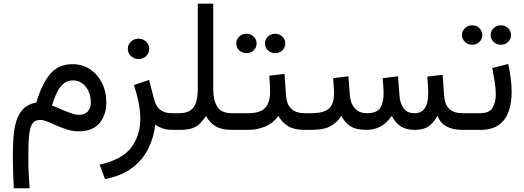

<svg xmlns="http://www.w3.org/2000/svg" viewBox="-20 -692 2794 1023"><path d="M173.8 -146Q201.2 -241.2 245.4 -295.7Q289.6 -350.1 366.2 -350.1Q418 -350.1 458.5 -323.7Q499 -297.4 522.7 -251.2Q546.4 -205.1 546.4 -145Q546.4 -79.1 510 -35.6Q473.6 7.8 397.5 7.8Q368.7 7.8 339.1 -1.5Q309.6 -10.7 282.5 -22.7Q255.4 -34.7 232.9 -43.9Q210.4 -53.2 195.3 -53.2Q168 -53.2 154.1 -35.4Q140.1 -17.6 135.5 24.9Q130.9 67.4 130.9 142.6Q130.9 175.8 131.6 201.9Q132.3 228 134 253.4Q135.7 278.8 137.7 311H53.7Q51.3 266.1 49.8 226.8Q48.3 187.5 48.3 147.5Q48.3 92.8 51.5 43.5Q54.7 -5.9 66.7 -45.7Q78.6 -85.4 104 -111.6Q129.4 -137.7 173.8 -146ZM463.9 -145.5Q463.9 -195.8 437 -229.7Q410.2 -263.7 368.2 -263.7Q337.9 -263.7 316.9 -244.9Q295.9 -226.1 281.7 -195.6Q267.6 -165 256.8 -130.4Q310.1 -106.9 345.5 -93.5Q380.9 -80.1 398.4 -80.1Q431.2 -80.1 447.5 -97.9Q463.9 -115.7 463.9 -145.5Z M661.1 -431.6Q661.1 -454.6 677.7 -470.2Q694.3 -485.8 718.3 -485.8Q742.2 -485.8 758.5 -470.2Q774.9 -454.6 774.9 -431.6Q774.9 -408.7 758.5 -393.1Q742.2 -377.4 718.3 -377.4Q694.3 -377.4 677.7 -393.1Q661.1 -408.7 661.1 -431.6ZM899.4 0Q865.7 0 843 -9Q820.3 -18.1 807.6 -28.3Q800.3 35.6 772.2 95.5Q744.1 155.3 688 199.7Q631.8 244.1 539.6 262.2L510.7 185.1Q629.9 159.2 678.7 94.5Q727.5 29.8 727.5 -58.6Q727.5 -100.1 718.5 -145.8Q709.5 -191.4 693.4 -238.8L774.4 -266.1L800.8 -164.1Q811.5 -123 835 -106Q858.4 -88.9 894 -88.9H912.6V0Z M1033.7 -213.9V-672.4H1116.2V-212.4Q1116.2 -158.7 1137.5 -123.8Q1158.7 -88.9 1214.8 -88.9H1230.5V0H1215.8Q1161.1 0 1128.9 -19Q1096.7 -38.1 1077.6 -74.2Q1061.5 -50.3 1045.2 -33.7Q1028.8 -17.1 1003.7 -8.5Q978.5 0 935.1 0H893.1V-88.9H934.1Q975.1 -88.9 996.3 -105.2Q1017.6 -121.6 1025.6 -149.9Q1033.7 -178.2 1033.7 -213.9Z M1391.6 -460.4Q1391.6 -481.9 1407.5 -497.1Q1423.3 -512.2 1445.8 -512.2Q1468.8 -512.2 1484.4 -497.3Q1500 -482.4 1500 -460.4Q1500 -438.5 1484.4 -423.6Q1468.8 -408.7 1445.8 -408.7Q1423.3 -408.7 1407.5 -423.8Q1391.6 -439 1391.6 -460.4ZM1238.8 -460.4Q1238.8 -481.9 1254.6 -497.1Q1270.5 -512.2 1293 -512.2Q1315.9 -512.2 1331.5 -497.3Q1347.2 -482.4 1347.2 -460.4Q1347.2 -438.5 1331.5 -423.6Q1315.9 -408.7 1293 -408.7Q1270.5 -408.7 1254.6 -423.8Q1238.8 -439 1238.8 -460.4ZM1210.9 -88.9H1303.7Q1365.7 -88.9 1392.3 -116.7Q1418.9 -144.5 1418.9 -202.1Q1418.9 -225.6 1417.7 -246.6Q1416.5 -267.6 1414.6 -288.6L1496.1 -298.3L1503.9 -184.1Q1509.8 -88.9 1603 -88.9H1613.3V0H1602.1Q1547.9 0 1515.4 -19.5Q1482.9 -39.1 1462.9 -74.7Q1436.5 -36.1 1393.6 -18.1Q1350.6 0 1303.7 0H1210.9Z M2189.9 0Q2143.1 0 2114.3 -19.5Q2085.4 -39.1 2067.4 -74.7Q2040 -35.2 2006.6 -17.6Q1973.1 0 1934.1 0Q1877.9 0 1847.4 -19.3Q1816.9 -38.6 1798.8 -74.7Q1775.9 -38.6 1740.2 -19.3Q1704.6 0 1638.7 0H1593.8V-88.9H1639.6Q1702.1 -88.9 1731 -112.1Q1759.8 -135.3 1759.8 -196.8Q1759.8 -209.5 1758.5 -226.8Q1757.3 -244.1 1754.9 -275.4L1836.4 -285.6L1844.2 -183.6Q1847.2 -142.6 1869.4 -115.7Q1891.6 -88.9 1935.1 -88.9Q1986.8 -88.9 2005.4 -116.7Q2023.9 -144.5 2023.9 -196.8Q2023.9 -209.5 2022.7 -227.1Q2021.5 -244.6 2019 -275.4L2100.6 -285.6L2108.4 -183.6Q2110.8 -144 2129.4 -116.5Q2147.9 -88.9 2189.5 -88.9Q2261.7 -88.9 2261.7 -196.8Q2261.7 -214.4 2260.5 -233.4Q2259.3 -252.4 2256.8 -283.7L2338.4 -293.5L2346.2 -183.6Q2352.1 -88.9 2442.9 -88.9H2457.5V0H2443.8Q2392.6 0 2358.4 -18.8Q2324.2 -37.6 2311.5 -75.2Q2291 -39.1 2264.4 -19.5Q2237.8 0 2189.9 0Z M2594.2 -505.4Q2594.2 -526.9 2610.1 -542Q2626 -557.1 2648.4 -557.1Q2671.4 -557.1 2687 -542.2Q2702.6 -527.3 2702.6 -505.4Q2702.6 -483.4 2687 -468.5Q2671.4 -453.6 2648.4 -453.6Q2626 -453.6 2610.1 -468.8Q2594.2 -483.9 2594.2 -505.4ZM2441.4 -505.4Q2441.4 -526.9 2457.3 -542Q2473.1 -557.1 2495.6 -557.1Q2518.6 -557.1 2534.2 -542.2Q2549.8 -527.3 2549.8 -505.4Q2549.8 -483.4 2534.2 -468.5Q2518.6 -453.6 2495.6 -453.6Q2473.1 -453.6 2457.3 -468.8Q2441.4 -483.9 2441.4 -505.4ZM2438 -88.9H2538.1Q2586.9 -88.9 2604.2 -117.2Q2621.6 -145.5 2621.6 -189Q2621.6 -220.7 2615.7 -256.8Q2609.9 -293 2603 -329.6L2688 -351.1Q2696.3 -312 2701.2 -274.4Q2706.1 -236.8 2706.1 -202.6Q2706.1 -144 2689.9 -98.1Q2673.8 -52.2 2637.2 -26.1Q2600.6 0 2539.1 0H2438Z"/></svg>

Font: Vazirmatn RD FD
Style: Regular
Weight: 400
Designer: Saber Rastikerdar
Foundry: Saber Rastikerdar
Version: Version 33.003